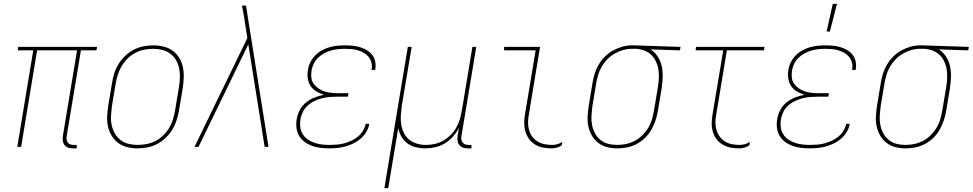

<svg xmlns="http://www.w3.org/2000/svg" viewBox="-20 -764 5061 999"><path d="M379 8H361Q348 8 336.5 4.5Q325 1 317 -8Q309 -17 307 -30Q305 -43 307 -56L381 -502H173L90 0H70L153 -502H72L75 -520H485L482 -502H401L327 -56Q325 -47 326.5 -38Q328 -29 333 -22Q338 -15 346.5 -12.5Q355 -10 364 -10H379Z M695 8Q668 8 642 1.5Q616 -5 595.5 -20Q575 -35 561.5 -57Q548 -79 542 -105Q536 -131 537.5 -158.5Q539 -186 543 -213L563 -333Q567 -359 575 -384Q583 -409 597.5 -432Q612 -455 632 -474Q652 -493 676 -505.5Q700 -518 726 -523Q752 -528 778 -528Q805 -528 831.5 -521.5Q858 -515 878.5 -500Q899 -485 912.5 -463Q926 -441 931.5 -415Q937 -389 936 -361.5Q935 -334 931 -307L911 -187Q906 -161 898 -136Q890 -111 875.5 -88Q861 -65 841 -46Q821 -27 797 -14.5Q773 -2 747 3Q721 8 695 8ZM696 -10Q719 -10 743 -14.5Q767 -19 789 -30.5Q811 -42 829.5 -60Q848 -78 860.5 -99Q873 -120 880 -143.5Q887 -167 891 -190L911 -310Q915 -334 916 -358.5Q917 -383 912.5 -406.5Q908 -430 896.5 -450Q885 -470 867 -484Q849 -498 825.5 -504Q802 -510 777 -510Q754 -510 730.5 -505.5Q707 -501 685 -489.5Q663 -478 644.5 -460Q626 -442 613.5 -421Q601 -400 593.5 -376.5Q586 -353 582 -330L562 -210Q559 -186 557.5 -161.5Q556 -137 561 -113.5Q566 -90 577.5 -70Q589 -50 606.5 -36Q624 -22 647.5 -16Q671 -10 696 -10Z M1013 0H992L1267 -566L1251 -668Q1248 -685 1245.5 -701.5Q1243 -718 1239 -735H1260L1270 -671L1283 -590L1377 0H1357L1272 -533Z M1692 8Q1669 8 1646 5Q1623 2 1602.5 -5.5Q1582 -13 1564.5 -26Q1547 -39 1536 -58Q1525 -77 1522.5 -99.5Q1520 -122 1524 -145Q1528 -169 1540 -192Q1552 -215 1573 -231.5Q1594 -248 1617.5 -257Q1641 -266 1666 -271Q1645 -277 1626.5 -288Q1608 -299 1596.5 -316Q1585 -333 1581.5 -355Q1578 -377 1582 -399Q1585 -420 1594.5 -439.5Q1604 -459 1619.5 -475Q1635 -491 1654 -501.5Q1673 -512 1693.5 -518Q1714 -524 1734.5 -526Q1755 -528 1775 -528Q1796 -528 1815.5 -526Q1835 -524 1853.5 -518.5Q1872 -513 1888 -503.5Q1904 -494 1916 -479Q1928 -464 1932 -445Q1936 -426 1933 -406L1932 -400H1913L1914 -405Q1917 -422 1912.5 -439Q1908 -456 1897.5 -468.5Q1887 -481 1873 -489Q1859 -497 1843 -502Q1827 -507 1809 -508.5Q1791 -510 1774 -510Q1756 -510 1737.5 -508Q1719 -506 1701.5 -501Q1684 -496 1666.5 -486.5Q1649 -477 1635 -463.5Q1621 -450 1612.5 -432.5Q1604 -415 1601 -397Q1598 -378 1600 -360Q1602 -342 1612 -328Q1622 -314 1636.5 -304Q1651 -294 1668 -288.5Q1685 -283 1703 -281Q1721 -279 1740 -279H1793L1790 -261H1737Q1717 -261 1697 -259.5Q1677 -258 1657 -253Q1637 -248 1617.5 -239Q1598 -230 1581.5 -215.5Q1565 -201 1556 -182Q1547 -163 1543 -143Q1540 -122 1542.5 -102Q1545 -82 1555 -66Q1565 -50 1580.5 -39Q1596 -28 1614.5 -21.5Q1633 -15 1653 -12.5Q1673 -10 1693 -10Q1712 -10 1731.5 -11.5Q1751 -13 1770 -18Q1789 -23 1807.5 -31.5Q1826 -40 1842 -53Q1858 -66 1868.5 -83.5Q1879 -101 1883 -120H1902L1901 -119Q1898 -98 1886 -78Q1874 -58 1857 -43Q1840 -28 1819.5 -18Q1799 -8 1777.5 -2Q1756 4 1734.5 6Q1713 8 1692 8Z M1980 215 2102 -520H2122L2070 -210Q2067 -186 2065.5 -162Q2064 -138 2068 -115Q2072 -92 2082 -71.5Q2092 -51 2109.5 -37Q2127 -23 2149.5 -16.5Q2172 -10 2196 -10Q2218 -10 2241.5 -15Q2265 -20 2286 -32Q2307 -44 2324.5 -61.5Q2342 -79 2354 -100Q2366 -121 2372.5 -143.5Q2379 -166 2383 -189L2438 -520H2458L2381 -56Q2379 -47 2380.5 -38Q2382 -29 2387.5 -22Q2393 -15 2401.5 -12.5Q2410 -10 2419 -10H2433V8H2416Q2403 8 2391 4.5Q2379 1 2371 -8Q2363 -17 2361 -30Q2359 -43 2361 -56L2368 -99Q2356 -75 2337 -53.5Q2318 -32 2294.5 -18Q2271 -4 2244.5 2Q2218 8 2192 8Q2167 8 2143 2Q2119 -4 2100 -18Q2081 -32 2069 -52.5Q2057 -73 2052 -97L2000 215Z M2851 8Q2828 8 2806 4Q2784 0 2765.5 -11Q2747 -22 2734 -39Q2721 -56 2714.5 -77Q2708 -98 2707.5 -120.5Q2707 -143 2711 -166L2767 -502H2603V-520H2790L2731 -164Q2727 -143 2727.5 -123Q2728 -103 2733.5 -84.5Q2739 -66 2751 -51Q2763 -36 2779.5 -26.5Q2796 -17 2815 -13.5Q2834 -10 2854 -10Q2867 -10 2881 -14Q2895 -18 2906 -26L2903 -8Q2892 0 2878 4Q2864 8 2851 8Z M3192 8Q3164 8 3138.5 1.5Q3113 -5 3093 -20.5Q3073 -36 3060 -58Q3047 -80 3041.5 -105.5Q3036 -131 3037.5 -158.5Q3039 -186 3043 -213L3063 -333Q3067 -358 3074.5 -382Q3082 -406 3095.5 -428.5Q3109 -451 3128 -470Q3147 -489 3170 -501.5Q3193 -514 3217.5 -521Q3242 -528 3266 -528H3281L3521 -520L3518 -502L3365 -507Q3387 -493 3402 -470Q3417 -447 3423 -420Q3429 -393 3428 -364.5Q3427 -336 3423 -307L3403 -187Q3399 -162 3390.5 -137Q3382 -112 3369 -89Q3356 -66 3336 -46.5Q3316 -27 3292 -14.5Q3268 -2 3242.5 3Q3217 8 3192 8ZM3192 -10Q3215 -10 3238.5 -15Q3262 -20 3283.5 -31.5Q3305 -43 3323 -61Q3341 -79 3353.5 -100Q3366 -121 3372.5 -144Q3379 -167 3383 -190L3403 -310Q3407 -333 3408 -356Q3409 -379 3406 -400.5Q3403 -422 3394 -442Q3385 -462 3370 -477Q3355 -492 3335 -500Q3315 -508 3292 -510H3266Q3244 -510 3221.5 -503.5Q3199 -497 3178 -485Q3157 -473 3140 -455.5Q3123 -438 3111 -417.5Q3099 -397 3092.5 -375Q3086 -353 3082 -330L3062 -210Q3059 -186 3057.5 -161.5Q3056 -137 3060.5 -114Q3065 -91 3075.5 -71Q3086 -51 3103.5 -36.5Q3121 -22 3144 -16Q3167 -10 3192 -10Z M3827 8Q3804 8 3782 4Q3760 0 3741 -11Q3722 -22 3709 -39Q3696 -56 3689.5 -77Q3683 -98 3683 -120.5Q3683 -143 3687 -166L3743 -502H3599L3602 -520H3958L3955 -502H3762L3706 -164Q3702 -143 3702.5 -123Q3703 -103 3709 -84.5Q3715 -66 3726.5 -51Q3738 -36 3754.5 -26.5Q3771 -17 3790 -13.5Q3809 -10 3830 -10Q3843 -10 3856.5 -14Q3870 -18 3882 -26L3879 -8Q3867 0 3853.5 4Q3840 8 3827 8Z M4192 8Q4169 8 4146 5Q4123 2 4102.5 -5.5Q4082 -13 4064.5 -26Q4047 -39 4036 -58Q4025 -77 4022.5 -99.5Q4020 -122 4024 -145Q4028 -169 4040 -192Q4052 -215 4073 -231.5Q4094 -248 4117.5 -257Q4141 -266 4166 -271Q4145 -277 4126.5 -288Q4108 -299 4096.5 -316Q4085 -333 4081.5 -355Q4078 -377 4082 -399Q4085 -420 4094.5 -439.5Q4104 -459 4119.5 -475Q4135 -491 4154 -501.5Q4173 -512 4193.5 -518Q4214 -524 4234.5 -526Q4255 -528 4275 -528Q4296 -528 4315.5 -526Q4335 -524 4353.5 -518.5Q4372 -513 4388 -503.5Q4404 -494 4416 -479Q4428 -464 4432 -445Q4436 -426 4433 -406L4432 -400H4413L4414 -405Q4417 -422 4412.5 -439Q4408 -456 4397.5 -468.5Q4387 -481 4373 -489Q4359 -497 4343 -502Q4327 -507 4309 -508.5Q4291 -510 4274 -510Q4256 -510 4237.5 -508Q4219 -506 4201.5 -501Q4184 -496 4166.5 -486.5Q4149 -477 4135 -463.5Q4121 -450 4112.5 -432.5Q4104 -415 4101 -397Q4098 -378 4100 -360Q4102 -342 4112 -328Q4122 -314 4136.5 -304Q4151 -294 4168 -288.5Q4185 -283 4203 -281Q4221 -279 4240 -279H4293L4290 -261H4237Q4217 -261 4197 -259.5Q4177 -258 4157 -253Q4137 -248 4117.5 -239Q4098 -230 4081.5 -215.5Q4065 -201 4056 -182Q4047 -163 4043 -143Q4040 -122 4042.5 -102Q4045 -82 4055 -66Q4065 -50 4080.5 -39Q4096 -28 4114.5 -21.5Q4133 -15 4153 -12.5Q4173 -10 4193 -10Q4212 -10 4231.5 -11.5Q4251 -13 4270 -18Q4289 -23 4307.5 -31.5Q4326 -40 4342 -53Q4358 -66 4368.5 -83.5Q4379 -101 4383 -120H4402L4401 -119Q4398 -98 4386 -78Q4374 -58 4357 -43Q4340 -28 4319.5 -18Q4299 -8 4277.5 -2Q4256 4 4234.5 6Q4213 8 4192 8ZM4281 -600 4313 -744H4335L4298 -600Z M4692 8Q4664 8 4638.5 1.5Q4613 -5 4593 -20.5Q4573 -36 4560 -58Q4547 -80 4541.5 -105.5Q4536 -131 4537.5 -158.5Q4539 -186 4543 -213L4563 -333Q4567 -358 4574.5 -382Q4582 -406 4595.5 -428.5Q4609 -451 4628 -470Q4647 -489 4670 -501.5Q4693 -514 4717.5 -521Q4742 -528 4766 -528H4781L5021 -520L5018 -502L4865 -507Q4887 -493 4902 -470Q4917 -447 4923 -420Q4929 -393 4928 -364.5Q4927 -336 4923 -307L4903 -187Q4899 -162 4890.5 -137Q4882 -112 4869 -89Q4856 -66 4836 -46.5Q4816 -27 4792 -14.5Q4768 -2 4742.5 3Q4717 8 4692 8ZM4692 -10Q4715 -10 4738.5 -15Q4762 -20 4783.5 -31.5Q4805 -43 4823 -61Q4841 -79 4853.5 -100Q4866 -121 4872.5 -144Q4879 -167 4883 -190L4903 -310Q4907 -333 4908 -356Q4909 -379 4906 -400.5Q4903 -422 4894 -442Q4885 -462 4870 -477Q4855 -492 4835 -500Q4815 -508 4792 -510H4766Q4744 -510 4721.5 -503.5Q4699 -497 4678 -485Q4657 -473 4640 -455.5Q4623 -438 4611 -417.5Q4599 -397 4592.5 -375Q4586 -353 4582 -330L4562 -210Q4559 -186 4557.5 -161.5Q4556 -137 4560.5 -114Q4565 -91 4575.5 -71Q4586 -51 4603.5 -36.5Q4621 -22 4644 -16Q4667 -10 4692 -10Z"/></svg>

Font: Iosevka Thin Oblique
Style: Regular
Weight: 100
Italic angle: -9°
Monospace: yes
Designer: Belleve Invis
Foundry: Belleve Invis
Version: Version 32.5.0; ttfautohint (v1.8.4)